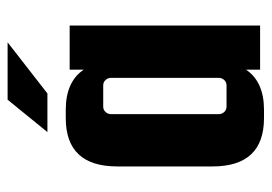

<svg xmlns="http://www.w3.org/2000/svg" viewBox="-122 -564 697 492"><g transform="rotate(-90 226.0 -318.5)"><path d="M293 -488H406V0H293V-36Q262 10 190 10H169Q45 10 45 -122V-366Q45 -498 169 -498H190Q262 -498 293 -452ZM272 -106V-382Q272 -390 266.5 -396Q261 -402 253 -402H198Q190 -402 184.5 -396Q179 -390 179 -382V-106Q179 -98 184.5 -92Q190 -86 198 -86H253Q261 -86 266.5 -92Q272 -98 272 -106ZM363 -647 232 -545H133L216 -647Z"/></g></svg>

Font: Squada One
Style: Regular
Weight: 400
Designer: Joe Prince
Foundry: Joe Prince
Version: Version 1.001